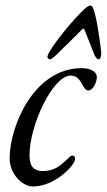

<svg xmlns="http://www.w3.org/2000/svg" viewBox="-20 -661 387 696"><path d="M306 -641C285 -641 152 -481 152 -455C152 -449 156 -446 161 -446C166 -446 177 -455 184 -462C207 -485 247 -523 277 -554C279 -556 280 -557 282 -557C284 -557 285 -556 286 -554L322 -463C327 -452 332 -446 339 -446C344 -446 347 -459 347 -467C347 -477 335 -572 324 -611C318 -633 315 -641 306 -641ZM99 15C180 15 252 -63 252 -84C252 -91 250 -97 244 -97C236 -97 233 -93 224 -84C198 -60 178 -41 135 -41C106 -41 87 -54 87 -98C87 -208 172 -387 236 -387C258 -387 269 -372 277 -357C284 -344 290 -333 301 -333C315 -333 331 -360 331 -382C331 -399 312 -414 276 -414C106 -414 17 -210 15 -90C14 -28 63 15 99 15Z"/></svg>

Font: EB Garamond
Style: Italic
Weight: 400
Italic angle: -17.2°
Designer: Georg Duffner and Octavio Pardo
Foundry: Georg Duffner
Version: Version 1.000;PS 001.000;hotconv 1.0.88;makeotf.lib2.5.64775